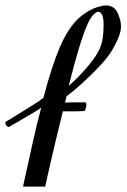

<svg xmlns="http://www.w3.org/2000/svg" viewBox="-46 -689 468 710"><path d="M307.6 -641.6Q288.1 -628.9 269.5 -580.1Q251 -531.2 236.3 -476.6Q227.5 -447.3 220.7 -419.9Q213.9 -391.6 208 -371.1Q251 -409.2 284.2 -450.2Q317.4 -490.2 327.1 -520.5Q335.9 -543.9 336.9 -587.9Q338.9 -630.9 325.2 -642.6Q322.3 -645.5 317.4 -645.5Q312.5 -645.5 307.6 -641.6ZM39.1 1Q58.6 -87.9 74.2 -158.2Q89.8 -228.5 106.4 -291Q99.6 -286.1 85.9 -277.3Q73.2 -269.5 57.6 -260.7Q35.2 -247.1 14.6 -235.4Q-6.8 -223.6 -10.7 -220.7Q-16.6 -216.8 -23.4 -226.6Q-26.4 -230.5 -26.4 -233.4Q-26.4 -238.3 -20.5 -241.2Q-14.6 -244.1 9.8 -259.8Q34.2 -274.4 60.5 -291Q78.1 -301.8 92.8 -311.5Q107.4 -322.3 114.3 -327.1Q145.5 -444.3 174.8 -513.7Q204.1 -582 242.2 -619.1Q281.2 -655.3 326.2 -666Q336.9 -668.9 345.7 -668.9Q376 -668.9 388.7 -641.6Q401.4 -615.2 401.4 -591.8Q401.4 -584 400.4 -577.1Q394.5 -547.9 370.1 -505.9Q354.5 -478.5 323.2 -445.3Q292 -412.1 259.8 -382.8Q243.2 -368.2 227.5 -354.5Q211.9 -341.8 200.2 -333Q198.2 -327.1 197.3 -321.3Q195.3 -315.4 194.3 -309.6Q209 -310.5 235.4 -310.5Q262.7 -310.5 268.6 -310.5Q275.4 -310.5 272.5 -293.9Q269.5 -278.3 264.6 -278.3Q259.8 -278.3 234.4 -277.3Q210 -277.3 186.5 -277.3Q155.3 -151.4 140.6 -85.9Q126 -21.5 121.1 1Q102.5 1 79.1 1Q54.7 1 39.1 1Z"/></svg>

Font: Gilchrist
Style: Regular
Weight: 400
Version: 1.0